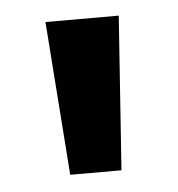

<svg xmlns="http://www.w3.org/2000/svg" viewBox="-32 -745 298 321"><g transform="rotate(-5 116.5 -585.0)"><path d="M178 -714 160 -456H74L55 -714Z"/></g></svg>

Font: Noto Sans Condensed SemiBold
Style: Regular
Weight: 600
Width: 3
Designer: Monotype Design Team
Foundry: Monotype Imaging Inc.
Version: Version 2.013; ttfautohint (v1.8.4.7-5d5b)